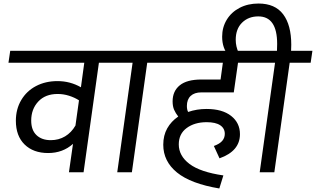

<svg xmlns="http://www.w3.org/2000/svg" viewBox="-20 -977 1792 1089"><path d="M660 -621H541L454 0H371L394 -161Q336 -109 253 -109Q169 -109 119.5 -157.5Q70 -206 70 -292Q70 -358 100.5 -409.5Q131 -461 184.5 -489Q238 -517 306 -517Q378 -517 439 -482L458 -621H28L38 -689H670ZM408 -265 428 -408Q403 -424 371.5 -434Q340 -444 307 -444Q237 -444 197 -401Q157 -358 157 -293Q157 -239 187 -210.5Q217 -182 268 -182Q313 -182 349 -203.5Q385 -225 408 -265Z M934 -621H815L728 0H645L732 -621H616L626 -689H944Z M1040 -376Q1040 -355 1047 -342Q1096 -359 1151 -359Q1241 -359 1291 -319.5Q1341 -280 1341 -216Q1341 -120 1225 -79L1193 -149Q1226 -161 1240.5 -178Q1255 -195 1255 -218Q1255 -249 1229 -266.5Q1203 -284 1152 -284Q1084 -284 1039 -251Q994 -218 994 -158Q994 -93 1055 -47Q1116 -1 1247 18L1224 92Q1062 65 984 1.5Q906 -62 906 -156Q906 -209 928.5 -249Q951 -289 991 -316Q976 -335 967.5 -354.5Q959 -374 959 -402Q959 -460 999.5 -493Q1040 -526 1122 -526H1231L1244 -621H892L901 -689H1485L1476 -621H1330L1306 -453H1122Q1083 -453 1061.5 -433Q1040 -413 1040 -376Z M1742 -621H1623L1536 0H1453L1540 -621H1424L1434 -689H1551Q1552 -703 1552 -728Q1552 -884 1445 -884Q1389 -884 1353 -848.5Q1317 -813 1317 -751Q1317 -713 1334 -677L1276 -663Q1240 -704 1240 -769Q1240 -822 1266 -865Q1292 -908 1339 -932.5Q1386 -957 1446 -957Q1540 -957 1586 -896Q1632 -835 1632 -723Q1632 -700 1631 -689H1752Z"/></svg>

Font: FiraGO
Style: Italic
Weight: 400
Italic angle: -8°
Designer: bBox Type GmbH
Foundry: bBox Type GmbH
Version: Version 1.001